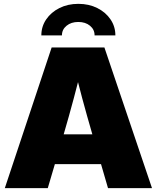

<svg xmlns="http://www.w3.org/2000/svg" viewBox="-20 -973 811 993"><path d="M4.9 0 247.1 -727.5H520L766.1 0H538.6L456.5 -282.2Q429.7 -374 405 -465.6Q380.4 -557.1 357.4 -654.3H410.2Q386.2 -557.1 361.8 -465.6Q337.4 -374 310.5 -282.2L227.1 0ZM185.5 -124V-278.3H585.9V-124ZM385.3 -953.1Q439.9 -953.1 483.2 -931.4Q526.4 -909.7 551.5 -872.8Q576.7 -835.9 576.7 -790H469.2Q469.2 -820.3 445.6 -839.8Q421.9 -859.4 384.8 -859.4Q348.1 -859.4 324.2 -839.8Q300.3 -820.3 300.3 -790H193.8Q193.8 -835.9 219 -872.8Q244.1 -909.7 287.4 -931.4Q330.6 -953.1 385.3 -953.1Z"/></svg>

Font: Inter 28pt Black
Style: Regular
Weight: 900
Designer: Rasmus Andersson
Foundry: rsms
Version: Version 4.001;git-66647c0bb